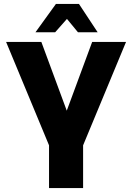

<svg xmlns="http://www.w3.org/2000/svg" viewBox="-20 -955 671 975"><path d="M229 -217 11 -742H190L319 -393L448 -742H620L402 -217V0H229ZM264 -935H381L476 -791H376L320 -859L260 -791H160Z"/></svg>

Font: Exo ExtraBold
Style: Regular
Weight: 800
Designer: Natanael Gama
Foundry: Natanael Gama
Version: Version 1.500